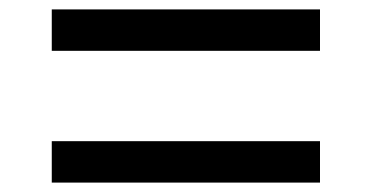

<svg xmlns="http://www.w3.org/2000/svg" viewBox="-20 -554 790 408"><path d="M90 -446V-534H660V-446ZM90 -166V-254H660V-166Z"/></svg>

Font: Martian Mono SemiExpanded Light
Style: Regular
Weight: 300
Width: 6
Monospace: yes
Designer: Roman Shamin
Foundry: Evil Martians
Version: Version 0.930